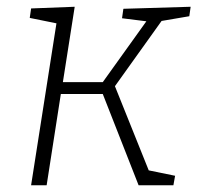

<svg xmlns="http://www.w3.org/2000/svg" viewBox="-20 -548 584 568"><path d="M540 -500 458 -486 320 -293 420 -44 498 -28 493 0H390L284 -270H160L118 0H72L147 -479L68 -495L72 -523L201 -528L166 -305H284L413 -485L341 -494L345 -522L544 -528Z"/></svg>

Font: Bitter Pro Light
Style: Italic
Weight: 300
Italic angle: -9°
Designer: Sol Matas, and Bitter project Authors
Foundry: Sol Matas
Version: Version 1.010